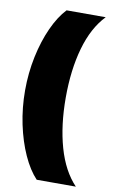

<svg xmlns="http://www.w3.org/2000/svg" viewBox="-92 -736 543 918"><g transform="rotate(10 179.5 -277.0)"><path d="M344.5 134H154.5Q117.5 95 88.2 30.5Q59 -34 42.2 -113.5Q25.5 -193 25.5 -277.5Q25.5 -362 42.2 -441.5Q59 -521 88.2 -585.2Q117.5 -649.5 154.5 -688.5H344.5Q283.5 -625 253.2 -518.5Q223 -412 223 -277.5Q223 -143 253.2 -36.5Q283.5 70 344.5 134Z"/></g></svg>

Font: Overused Grotesk Black
Style: Regular
Weight: 900
Version: Version 0.004